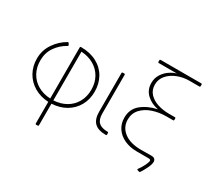

<svg xmlns="http://www.w3.org/2000/svg" viewBox="-184 -1072 1776 1627"><g transform="rotate(30 704.0 -258.5)"><path d="M220 -469Q157 -434 118.5 -377.5Q80 -321 80 -247Q80 -179 109.5 -126Q139 -73 192 -42.5Q245 -12 314 -9V-509Q314 -517 323 -517Q411 -517 476.5 -482.5Q542 -448 577 -386.5Q612 -325 612 -247Q612 -172 579 -112Q546 -52 485.5 -16Q425 20 345 24V235Q345 243 337 243H322Q314 243 314 235V24Q235 20 174.5 -16Q114 -52 80.5 -112Q47 -172 47 -247Q47 -327 91.5 -393Q136 -459 203 -497Q210 -501 214 -494L223 -480Q227 -473 220 -469ZM579 -247Q579 -315 549.5 -367.5Q520 -420 467 -450.5Q414 -481 345 -485V-8Q414 -12 467 -42.5Q520 -73 549.5 -126Q579 -179 579 -247Z M737 -506H752Q760 -506 760 -498V-120Q760 -61 788 -34.5Q816 -8 876 -8Q884 -8 884 0V15Q884 23 876 23Q801 23 765 -11.5Q729 -46 729 -120V-498Q729 -506 737 -506Z M1310 26Q1310 19 1304.5 16Q1299 13 1284 13H1174Q1106 13 1052.5 -11.5Q999 -36 969 -80.5Q939 -125 939 -183Q939 -267 998.5 -316.5Q1058 -366 1150 -386Q1082 -399 1036 -442Q990 -485 990 -552Q990 -601 1014.5 -638.5Q1039 -676 1073 -698.5Q1107 -721 1138 -729H961Q953 -729 953 -737V-752Q953 -760 961 -760H1358Q1366 -760 1366 -752V-737Q1366 -729 1358 -729H1259Q1201 -729 1146.5 -708Q1092 -687 1057.5 -647.5Q1023 -608 1023 -555Q1023 -502 1056 -467Q1089 -432 1140.5 -416Q1192 -400 1249 -400H1308Q1316 -400 1316 -392V-378Q1316 -370 1308 -370H1244Q1174 -370 1112 -349.5Q1050 -329 1011 -287Q972 -245 972 -184Q972 -109 1032 -63Q1092 -17 1198 -17L1300 -18Q1320 -18 1331 -8.5Q1342 1 1342 19Q1342 42 1324 80Q1306 118 1286 148Q1282 154 1273 151L1258 146Q1251 143 1255 137Q1279 105 1294.5 72.5Q1310 40 1310 26Z"/></g></svg>

Font: LINE Seed JP_TTF Thin
Style: Regular
Weight: 250
Designer: LY Corporation & Fontrix & Fontworks
Version: Version 1.008